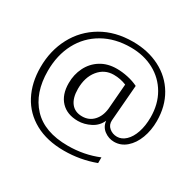

<svg xmlns="http://www.w3.org/2000/svg" viewBox="-155 -846 1104 1079"><g transform="rotate(30 396.5 -306.5)"><path d="M35 -285Q35 -393 81.5 -480.5Q128 -568 214 -618.5Q300 -669 415 -669Q513 -669 590 -629.5Q667 -590 710 -517.5Q753 -445 753 -349Q753 -289 734 -238.5Q715 -188 680.5 -158Q646 -128 602 -128Q567 -128 538 -149.5Q509 -171 505 -209Q488 -169 448 -148.5Q408 -128 367 -128Q297 -128 257 -170Q217 -212 217 -287Q217 -343 240.5 -390Q264 -437 308 -464.5Q352 -492 412 -492Q447 -492 484 -484Q521 -476 551 -461L532 -227Q530 -197 551.5 -179Q573 -161 602 -161Q632 -161 657.5 -185Q683 -209 697.5 -252Q712 -295 712 -350Q712 -435 674.5 -499.5Q637 -564 571 -599.5Q505 -635 420 -635Q318 -635 241 -591Q164 -547 122.5 -468.5Q81 -390 81 -288Q81 -145 158.5 -62Q236 21 388 21Q493 21 585 -17V20Q488 56 383 56Q273 56 194.5 13Q116 -30 75.5 -107Q35 -184 35 -285ZM483 -276 496 -438Q457 -454 414 -454Q354 -454 316 -407Q278 -360 278 -285Q278 -226 303 -194Q328 -162 375 -162Q420 -162 449 -193.5Q478 -225 483 -276Z"/></g></svg>

Font: Taviraj Light
Style: Regular
Weight: 300
Designer: Katatrad Team
Foundry: CadsonDemak
Version: Version 1.001